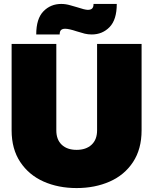

<svg xmlns="http://www.w3.org/2000/svg" viewBox="-20 -943 778 975"><path d="M39 -281V-720H266V-281Q266 -234 293.5 -208Q321 -182 369 -182Q417 -182 445 -208Q473 -234 473 -281V-720H699V-281Q699 -186 655.5 -120Q612 -54 537 -21Q462 12 369 12Q276 12 201.5 -21Q127 -54 83 -120Q39 -186 39 -281ZM291 -923Q314 -923 337.5 -916Q361 -909 369 -907Q411 -893 426 -893Q441 -893 448 -900Q455 -907 455 -923H573Q573 -843 536.5 -805.5Q500 -768 446 -768Q427 -768 410.5 -772Q394 -776 369 -784Q330 -797 311 -797Q297 -797 290 -790.5Q283 -784 283 -768H164Q164 -848 200.5 -885.5Q237 -923 291 -923Z"/></svg>

Font: Aspekta 1000
Style: Regular
Weight: 1000
Designer: Ivo Dolenc
Version: Version 2.000